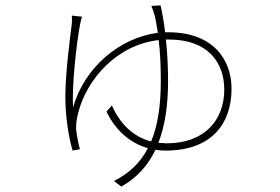

<svg xmlns="http://www.w3.org/2000/svg" viewBox="-20 -619 1040 714"><path d="M577 -599 543 -597C547 -588 552 -572 556 -558C559 -545 563 -525 567 -497C426 -479 294 -369 252 -220C246 -294 265 -464 278 -529C280 -541 283 -551 285 -557L247 -561C248 -551 248 -543 247 -530C242 -490 223 -351 223 -258C223 -181 237 -102 250 -59L277 -64C272 -83 265 -117 263 -139C262 -162 267 -186 271 -200C302 -322 412 -452 570 -470C575 -432 578 -382 578 -318C578 -227 567 -153 542 -93C476 -110 427 -157 396 -227L376 -204C409 -135 463 -87 530 -68C502 -14 460 26 404 54L431 75C489 42 530 -3 558 -62C570 -60 582 -59 595 -59C771 -59 841 -163 841 -289C841 -402 768 -499 606 -499H594C589 -540 583 -575 577 -599ZM597 -472H608C755 -472 814 -385 814 -286C814 -173 741 -86 600 -86L569 -88C594 -152 605 -229 605 -319C605 -372 602 -425 597 -472Z"/></svg>

Font: Harano Aji Gothic TW ExtraLight
Style: Regular
Weight: 250
Foundry: Masamichi Hosoda
Version: HaranoAjiGothicTW-ExtraLight version 20230610;ttx 4.39.4